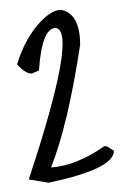

<svg xmlns="http://www.w3.org/2000/svg" viewBox="-20 -573 289 403"><path d="M107.8 -552.5Q148.2 -544.4 148.2 -478.9Q122.8 -311.5 87.2 -221.5Q140.9 -225.4 198.6 -266H204.1L219.2 -256.5Q219.2 -218.3 82 -189.5L41.2 -196.2V-199Q143.1 -507.2 97.1 -514.3Q67.7 -514.3 61.8 -425.2L46.7 -418.5Q33.1 -418.5 15.8 -437.9Q30.9 -486.9 57.9 -519.2Q85 -551.6 107.8 -552.5Z"/></svg>

Font: Loved by the King
Style: Regular
Weight: 400
Designer: Kimberly Geswein
Foundry: Kimberly Geswein
Version: Version 1.002 2006